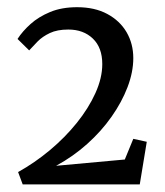

<svg xmlns="http://www.w3.org/2000/svg" viewBox="-20 -922 446 520"><path d="M29 -456Q74 -481 115 -515.2Q156 -549.5 188 -589.2Q220 -629 238.5 -670Q257 -711 257 -748.5Q257 -793 231.5 -817.5Q206 -842 165 -842Q135 -842 115 -832.5Q95 -823 82 -809.8Q69 -796.5 59 -785.5L27.5 -816.5Q41 -837.5 62.8 -857Q84.5 -876.5 115.8 -889.5Q147 -902.5 189 -902.5Q236.5 -902.5 270.5 -884.2Q304.5 -866 322.8 -834.8Q341 -803.5 341 -764.5Q341 -727 325.5 -686.2Q310 -645.5 282.2 -606Q254.5 -566.5 216.2 -532.2Q178 -498 132 -473L318 -490L341 -546L377.5 -538L358.5 -422.5H41.5Z"/></svg>

Font: Merriweather 24pt SemiCondensed Light
Style: Regular
Weight: 300
Width: 4
Designer: Eben Sorkin
Foundry: Eben Sorkin
Version: Version 2.100